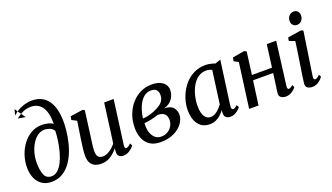

<svg xmlns="http://www.w3.org/2000/svg" viewBox="-73 -1380 3354 1940"><g transform="rotate(-20 1604.0 -410.0)"><path d="M224 10.5Q163.5 10.5 122 -17.8Q80.5 -46 58.8 -95.8Q37 -145.5 37 -210Q37 -276.5 58 -340Q79 -403.5 117.2 -454.2Q155.5 -505 208.2 -535Q261 -565 325 -565Q360 -565 393 -555.8Q426 -546.5 442.5 -533Q443.5 -656.5 401.2 -715.8Q359 -775 281 -775Q254.5 -775 226.5 -767.8Q198.5 -760.5 166.5 -741.5L199 -694.5L118.5 -708Q143.5 -728 166.5 -741.5L142.5 -776.5Q182 -803 226.8 -817Q271.5 -831 309 -831Q380 -831 426.2 -803.2Q472.5 -775.5 498.8 -728.2Q525 -681 535 -621.2Q545 -561.5 543 -497.5Q541 -431.5 528.8 -360.5Q516.5 -289.5 492.8 -223.5Q469 -157.5 432 -104.5Q395 -51.5 343.2 -20.5Q291.5 10.5 224 10.5ZM120.5 -809 142.5 -776.5Q121.5 -762 104 -745.5ZM242 -43Q279.5 -43 309.5 -69.5Q339.5 -96 361.8 -140.8Q384 -185.5 399.2 -240.5Q414.5 -295.5 423 -353.2Q431.5 -411 433 -462.5Q414.5 -490.5 386 -500.5Q357.5 -510.5 332.5 -510.5Q293.5 -510.5 259.5 -486.8Q225.5 -463 200 -422Q174.5 -381 160 -328.8Q145.5 -276.5 145.5 -219.5Q145.5 -142 165.8 -92.5Q186 -43 242 -43Z M756 10Q722 10 693.2 -2Q664.5 -14 647 -42.2Q629.5 -70.5 629 -120.5Q629 -155 634.8 -202.8Q640.5 -250.5 647 -294.5L675.5 -481.5L622.5 -509.5L629 -547L763.5 -566.5L784.5 -556L749.5 -290.5Q744 -247 738.2 -208.2Q732.5 -169.5 732.5 -136.5Q732.5 -87.5 750.2 -70.8Q768 -54 799 -54Q824.5 -54 850.8 -67Q877 -80 900 -100Q923 -120 939 -142L995 -562.5H1097L1033.5 -89.5Q1028.5 -53 1048.5 -53Q1058 -53 1069.5 -60Q1081 -67 1099.5 -83.5L1112 -57Q1108 -50 1091.8 -34Q1075.5 -18 1050.5 -4.2Q1025.5 9.5 994.5 9.5Q963.5 9.5 948 -7.2Q932.5 -24 934.5 -52.5Q934 -56 935.2 -66.8Q936.5 -77.5 937.5 -87L936 -88Q907 -52 862.2 -21Q817.5 10 756 10Z M1396.5 10Q1297.5 10 1247.2 -51.5Q1197 -113 1197 -213.5Q1197 -290 1221.2 -355Q1245.5 -420 1288 -468Q1330.5 -516 1385.8 -542.5Q1441 -569 1504 -569Q1561.5 -569 1597.2 -552.5Q1633 -536 1649.2 -509.8Q1665.5 -483.5 1665.5 -454Q1665.5 -405 1636.8 -361.2Q1608 -317.5 1543.5 -298Q1610.5 -298.5 1639 -265.8Q1667.5 -233 1667.5 -188Q1667.5 -140.5 1635 -95Q1602.5 -49.5 1541.8 -19.8Q1481 10 1396.5 10ZM1307.5 -276Q1333 -277 1354 -281Q1375 -285 1402 -293.5Q1470 -316 1512.8 -349.5Q1555.5 -383 1555.5 -439.5Q1555.5 -515 1480 -515Q1439.5 -515 1409.2 -492.8Q1379 -470.5 1358 -434.8Q1337 -399 1324.8 -357Q1312.5 -315 1307.5 -276ZM1420.5 -40.5Q1459 -40.5 1489.5 -58.2Q1520 -76 1537.8 -106Q1555.5 -136 1555.5 -173Q1555 -259 1459.5 -259Q1449 -256 1430 -249.8Q1411 -243.5 1390.5 -239.5Q1372.5 -236 1351.5 -232Q1330.5 -228 1306 -226.5Q1305.5 -209 1305.5 -195.5Q1305.5 -153 1319 -117.8Q1332.5 -82.5 1358.2 -61.5Q1384 -40.5 1420.5 -40.5Z M2180.5 -93.5Q2177.5 -70 2184.2 -61.5Q2191 -53 2199.5 -53Q2214.5 -53 2243.5 -79.5L2257.5 -53.5Q2253.5 -46.5 2238.2 -31.2Q2223 -16 2199.2 -3Q2175.5 10 2145.5 10Q2117 10 2099.2 -5Q2081.5 -20 2082 -53.5L2086 -83.5Q2068 -61 2045.2 -39.5Q2022.5 -18 1992.8 -4Q1963 10 1924.5 10Q1869 10 1832.8 -17.5Q1796.5 -45 1778.8 -92.2Q1761 -139.5 1761 -198Q1761 -260 1782.2 -325Q1803.5 -390 1844.8 -445.2Q1886 -500.5 1946.8 -534.2Q2007.5 -568 2086 -568Q2109 -568 2137.2 -561.8Q2165.5 -555.5 2186.5 -547.5L2245.5 -567.5ZM2133.5 -497Q2107 -513 2071.5 -513Q2021 -513 1983.2 -485.2Q1945.5 -457.5 1920 -411.8Q1894.5 -366 1881.8 -311.2Q1869 -256.5 1869 -203.5Q1869 -131.5 1892.8 -93.8Q1916.5 -56 1954.5 -56Q1984.5 -56 2009.2 -70.5Q2034 -85 2053 -105.2Q2072 -125.5 2085.5 -143.5Z M2782 -89Q2779.5 -70.5 2783.8 -61.8Q2788 -53 2795.5 -53Q2804 -53 2814.5 -58.2Q2825 -63.5 2840.5 -77.5L2853.5 -51.5Q2849.5 -44.5 2834.2 -29.8Q2819 -15 2795.5 -2.5Q2772 10 2742.5 10Q2709 10 2689 -6.5Q2669 -23 2673.5 -56L2701.5 -258H2485L2450 0H2349L2413.5 -481L2365.5 -506.5L2373 -544L2500 -566.5L2524.5 -554.5L2492.5 -312.5H2708.5L2740.5 -554.5H2841.5Z M3026.5 10Q2993 10 2974 -5.5Q2955 -21 2958.5 -53.5Q2961 -78.5 2968.2 -126.2Q2975.5 -174 2985 -234.5Q2994.5 -295 3004.2 -360Q3014 -425 3022 -485L2960 -508.5L2967 -544L3112.5 -566.5L3135 -556L3064.5 -89Q3061.5 -71 3066.2 -62Q3071 -53 3079.5 -53Q3089.5 -53 3101 -59.8Q3112.5 -66.5 3130 -83L3143 -57Q3138 -50 3122.8 -33.8Q3107.5 -17.5 3083 -3.8Q3058.5 10 3026.5 10ZM3095 -632Q3069.5 -632 3052.8 -649.5Q3036 -667 3037 -695.5Q3037.5 -728 3057.8 -749.5Q3078 -771 3108 -771Q3134 -771 3149.5 -754Q3165 -737 3165 -711Q3165 -676 3145.2 -654Q3125.5 -632 3095 -632Z"/></g></svg>

Font: Merriweather
Style: Italic
Weight: 400
Italic angle: -7.8°
Designer: Eben Sorkin
Foundry: Eben Sorkin
Version: Version 2.100